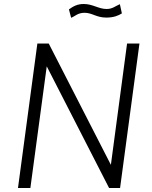

<svg xmlns="http://www.w3.org/2000/svg" viewBox="-20 -941 759 961"><path d="M590 -874 580 -920C558 -911 543 -896 514 -896C473 -896 445 -921 399 -921C368 -921 347 -910 325 -894L336 -852C355 -859 369 -877 403 -877C442 -877 462 -853 512 -853C549 -853 573 -863 590 -874ZM616 -723 535 -116 224 -723H167L70 0H132L214 -609L526 0H581L678 -723Z"/></svg>

Font: United Sans ExtraLight
Style: Italic
Weight: 200
Italic angle: -8°
Designer: Pablo Impallari, Rodrigo Fuenzalida (Modified by Dan O. Williams)
Version: Version 1.000;PS 001.000;hotconv 1.0.88;makeotf.lib2.5.64775